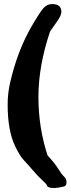

<svg xmlns="http://www.w3.org/2000/svg" viewBox="-20 -773 347 944"><path d="M236.3 -752.9Q281.7 -752.9 281.7 -715.3Q281.7 -697.3 262.2 -669.9Q242.7 -642.6 226.1 -618.2Q168.9 -448.2 168.9 -296.9Q168.9 -145.5 213.9 -8.8Q250 30.3 266.4 57.1Q282.7 84 294.9 95.2Q307.1 106.4 307.1 123.5Q307.1 140.6 293.9 144Q264.6 151.4 244.6 151.4Q211.9 151.4 209.5 135.3Q206.5 129.9 187.5 112.8Q168.5 95.7 142.6 65.4Q116.7 35.2 97.2 14.6Q77.6 -5.9 54.7 -53.7Q17.6 -129.9 17.6 -259.8Q17.6 -314.5 30.3 -369.1Q66.4 -524.4 135.3 -643.6Q177.7 -715.8 194.3 -733.9Q212.4 -752.9 234.9 -752.9H235.8Z"/></svg>

Font: Drukaatie burti
Style: Bold
Weight: 700
Version: Version 0.14